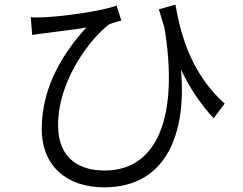

<svg xmlns="http://www.w3.org/2000/svg" viewBox="-20 -755 1040 823"><path d="M112 -681 118 -605C138 -608 155 -611 174 -613C211 -618 297 -628 350 -637C263 -541 159 -394 159 -203C159 -40 270 48 426 48C703 48 779 -198 756 -456C794 -377 839 -309 896 -248L943 -311C796 -442 753 -615 732 -735L661 -715L685 -636C746 -264 660 -24 428 -24C324 -24 229 -72 229 -218C229 -425 384 -604 447 -650C461 -657 487 -663 500 -667L480 -731C422 -709 253 -684 166 -681C147 -680 127 -680 112 -681Z"/></svg>

Font: ChiuKong Gothic CL Normal
Style: Regular
Weight: 350
Designer: Ryoko NISHIZUKA 西塚涼子 (kana, bopomofo & ideographs); Paul D. Hunt (Latin, Greek & Cyrillic); Sandoll Communications 산돌커뮤니
Foundry: Adobe
Version: Version 1.300